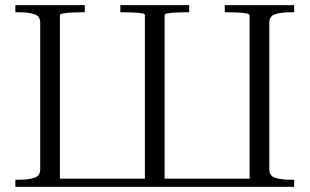

<svg xmlns="http://www.w3.org/2000/svg" viewBox="-20 -730 1209 750"><path d="M993 0H182V-32H993ZM1129 -710V-682H1113Q1078 -682 1055 -674.5Q1032 -667 1032 -642V-68Q1032 -43 1055.5 -35.5Q1079 -28 1113 -28H1129V0H955V-670Q955 -675 942.5 -677.5Q930 -680 911.5 -681Q893 -682 874 -682H858V-710ZM311 -710V-682H295Q277 -682 258 -681Q239 -680 226.5 -677.5Q214 -675 214 -670V0H40V-28H56Q91 -28 114 -35.5Q137 -43 137 -68V-642Q137 -667 114 -674.5Q91 -682 56 -682H40V-710ZM450 -710H719V-682H702Q684 -682 666 -681Q648 -680 635.5 -678Q623 -676 623 -671V-1H546V-671Q546 -676 534 -678Q522 -680 503.5 -681Q485 -682 467 -682H450Z"/></svg>

Font: Roboto Serif 120pt Expanded Light
Style: Regular
Weight: 300
Width: 7
Designer: Greg Gazdowicz
Foundry: Commercial Type
Version: Version 1.008